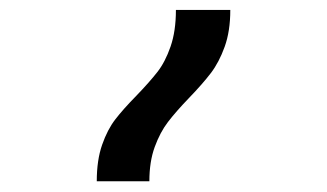

<svg xmlns="http://www.w3.org/2000/svg" viewBox="-20 -834 640 376"><path d="M247 -646.5Q273 -673.5 288.2 -693Q303.5 -712.5 314 -742.8Q324.5 -773 324.5 -814.5H431Q431 -773 420 -742.5Q409 -712 393 -691Q377 -670 350.5 -642.5Q324.5 -615.5 309 -595.2Q293.5 -575 283 -546.2Q272.5 -517.5 272.5 -479H169.5Q169.5 -520.5 180 -550.5Q190.5 -580.5 205.8 -600.2Q221 -620 247 -646.5Z"/></svg>

Font: JuliaMono BoldItalic
Style: Regular
Weight: 700
Italic angle: -9°
Monospace: yes
Designer: cormullion
Foundry: corm
Version: Version 0.049; ttfautohint (v1.8.4)